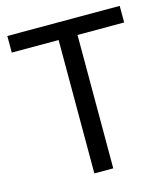

<svg xmlns="http://www.w3.org/2000/svg" viewBox="-107 -798 771 883"><g transform="rotate(-15 278.0 -357.0)"><path d="M323 0H233V-635H10V-714H545V-635H323Z"/></g></svg>

Font: Noto Sans IKEA
Style: Regular
Weight: 400
Designer: Monotype Design Team
Foundry: Monotype Imaging Inc.
Version: Version 2.001